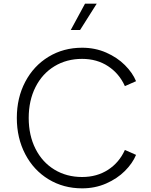

<svg xmlns="http://www.w3.org/2000/svg" viewBox="-20 -1018 825 1050"><path d="M72 -373Q72 -483 118 -570.5Q164 -658 245.5 -707.5Q327 -757 429 -757Q500 -757 560.5 -730.5Q621 -704 663 -662Q705 -620 724 -574L663 -547Q632 -616 571 -656Q510 -696 429 -696Q344 -696 277.5 -655.5Q211 -615 174 -541.5Q137 -468 137 -373Q137 -278 174 -204.5Q211 -131 277.5 -90.5Q344 -50 429 -50Q510 -50 571 -89.5Q632 -129 663 -198L724 -171Q705 -125 663 -83Q621 -41 560.5 -14.5Q500 12 429 12Q327 12 245.5 -37.5Q164 -87 118 -175Q72 -263 72 -373ZM445 -998H509L418 -854H367Z"/></svg>

Font: Evergrow Sans
Style: Light
Weight: 300
Foundry: 10Web
Version: Version 1.000